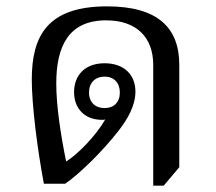

<svg xmlns="http://www.w3.org/2000/svg" viewBox="-20 -578 679 604"><path d="M544 -52V-374C544 -490 477 -558 317 -558C129 -558 80 -465 80 -328C80 -248 97 -112 118 0H185C229 -30 303 -102 354 -168C381 -203 406 -245 406 -290C406 -343 370 -379 309 -379C248 -379 213 -342 213 -288C213 -237 246 -201 301 -201C304 -201 307 -201 311 -202C282 -151 223 -91 188 -70C171 -154 157 -245 157 -315C157 -433 196 -514 314 -514C411 -514 462 -459 462 -374V6H495ZM309 -238C280 -238 260 -256 260 -287C260 -318 280 -337 309 -337C338 -337 357 -318 357 -287C357 -256 338 -238 309 -238Z"/></svg>

Font: Noto Serif Thai
Style: Regular
Weight: 400
Designer: Monotype Design Team
Foundry: Monotype Imaging Inc.
Version: Version 1.901